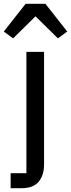

<svg xmlns="http://www.w3.org/2000/svg" viewBox="-57 -791 374 1011"><path d="M-1 121H82V-518H175V75Q175 132 146.5 166Q118 200 56 200H-1ZM182 -771 297 -625 248 -589 130 -705 12 -589 -37 -625 78 -771Z"/></svg>

Font: IBM Plex Sans Devanagari Text
Style: Regular
Weight: 450
Designer: Mike Abbink, Paul van der Laan, Pieter van Rosmalen, Erin McLaughlin
Foundry: Bold Monday
Version: Version 1.1